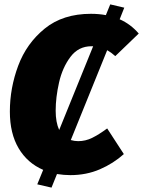

<svg xmlns="http://www.w3.org/2000/svg" viewBox="-20 -779 653 876"><path d="M469 -193 545 -76Q497 -33 435.5 -6.5Q374 20 301 20Q272 20 240 15L215 77L150 62L177 -4Q105 -35 65 -102.5Q25 -170 25 -270Q25 -377 63 -479Q101 -581 184 -648.5Q267 -716 395 -716Q431 -716 463 -710L483 -759L547 -744L526 -691Q576 -669 613 -626L506 -523Q487 -540 469 -550L303 -140Q320 -135 337 -135Q370 -135 400.5 -150Q431 -165 469 -193ZM250 -186 405 -568H397Q338 -568 301.5 -519.5Q265 -471 249.5 -403Q234 -335 234 -274Q234 -221 250 -186Z"/></svg>

Font: Fira Sans Black
Style: Italic
Weight: 900
Italic angle: -8°
Designer: Carrois Corporate & Edenspiekermann AG
Foundry: Carrois Corporate GbR & Edenspiekermann AG
Version: Version 4.203